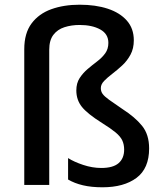

<svg xmlns="http://www.w3.org/2000/svg" viewBox="-20 -785 695 815"><path d="M548 -614Q548 -579 534 -553Q520 -527 499 -507.5Q478 -488 457 -472Q436 -456 422 -441.5Q408 -427 408 -411Q408 -397 415.5 -386.5Q423 -376 443 -361.5Q463 -347 500 -322Q553 -288 583 -251Q613 -214 613 -155Q613 -70 559.5 -30Q506 10 415 10Q368 10 332 1.5Q296 -7 269 -23V-114Q294 -98 333 -85Q372 -72 410 -72Q460 -72 483.5 -92.5Q507 -113 507 -150Q507 -172 499 -189Q491 -206 470.5 -223Q450 -240 413 -263Q351 -302 327.5 -331.5Q304 -361 304 -401Q304 -432 318 -453.5Q332 -475 352 -492Q372 -509 392.5 -524.5Q413 -540 426.5 -558.5Q440 -577 440 -603Q440 -641 405.5 -660Q371 -679 318 -679Q283 -679 253.5 -669.5Q224 -660 206.5 -637Q189 -614 189 -574V0H83V-576Q83 -644 114 -685.5Q145 -727 198 -746Q251 -765 318 -765Q386 -765 437.5 -748Q489 -731 518.5 -697.5Q548 -664 548 -614Z"/></svg>

Font: Noto Sans Medium
Style: Regular
Weight: 500
Designer: Monotype Design Team
Foundry: Monotype Imaging Inc.
Version: Version 2.007